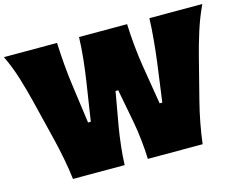

<svg xmlns="http://www.w3.org/2000/svg" viewBox="-118 -1009 1488 1183"><g transform="rotate(-15 626.0 -417.5)"><path d="M209.5 0Q202.1 -62 188.7 -132.6Q175.3 -203.1 160.2 -263.7L95.7 -526.4Q78.6 -596.2 53.5 -678.7Q28.3 -761.2 -7.3 -835H331.5Q334 -769.5 340.1 -696Q346.2 -622.6 355.5 -557.1L389.2 -312H406.7L444.8 -560.5Q454.6 -624 462.2 -697.3Q469.7 -770.5 471.7 -835H778.3Q780.8 -769 787.6 -697Q794.4 -625 805.2 -559.1L845.7 -312H862.8L896.5 -560.5Q904.8 -624 911.6 -697.3Q918.5 -770.5 920.4 -835H1258.3Q1222.7 -760.3 1196.8 -678Q1170.9 -595.7 1153.8 -527.8L1086.4 -263.7Q1070.3 -201.2 1056.9 -130.9Q1043.5 -60.5 1036.6 0H687Q685.1 -57.1 678.5 -119.9Q671.9 -182.6 661.1 -240.2L620.1 -455.6H603L564.9 -240.2Q555.2 -183.6 548.1 -119.9Q541 -56.2 539.1 0Z"/></g></svg>

Font: Pinar DS1 Black
Style: Regular
Weight: 900
Designer: Amin Abedi
Version: Version 3.000